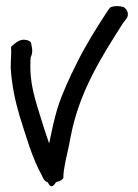

<svg xmlns="http://www.w3.org/2000/svg" viewBox="-20 -586 465 645"><path d="M193 4C193 4 193 -3 195 -16C201 -55 210 -84 218 -130C247 -279 321 -395 393 -508L403 -521C416 -536 408 -554 396 -562C384 -566 362 -568 349 -560L340 -547C307 -497 267 -433 238 -374C215 -328 189 -273 173 -222C162 -186 153 -142 145 -104C140 -119 133 -139 127 -158C108 -223 82 -286 82 -360C82 -372 82 -383 83 -393C93 -413 86 -432 84 -443C80 -450 66 -454 53 -452C36 -448 24 -434 21 -432L16 -427L17 -429C19 -410 16 -384 16 -359V-357C20 -297 31 -247 46 -196C67 -130 88 -55 120 2C123 6 124 20 141 27C150 47 159 41 168 26C180 23 196 17 193 6Z"/></svg>

Font: Stray Cat
Style: ExBd
Weight: 800
Version: Version 1.0